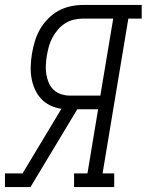

<svg xmlns="http://www.w3.org/2000/svg" viewBox="-33 -755 592 775"><path d="M-13 0V-55H58L215 -316Q191 -319 169.5 -329.5Q148 -340 132.5 -357Q117 -374 107.5 -395.5Q98 -417 94 -440.5Q90 -464 91 -489Q92 -514 96 -538Q100 -563 107.5 -588Q115 -613 128 -636Q141 -659 160.5 -679Q180 -699 203 -711.5Q226 -724 251.5 -729.5Q277 -735 302 -735H539V-680H485L381 -55H428V0H266V-55H320L363 -314H279L90 0ZM251 -369H372L424 -680H302Q284 -680 265 -675.5Q246 -671 229.5 -660.5Q213 -650 200 -634.5Q187 -619 178 -602Q169 -585 164 -566.5Q159 -548 156 -530Q153 -511 152 -492Q151 -473 154 -455Q157 -437 164 -420.5Q171 -404 184 -392Q197 -380 214.5 -374.5Q232 -369 251 -369Z"/></svg>

Font: Iosevka Slab Light
Style: Italic
Weight: 300
Italic angle: -9°
Monospace: yes
Designer: Belleve Invis
Foundry: Belleve Invis
Version: Version 11.1.1; ttfautohint (v1.8.3)